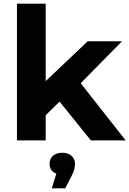

<svg xmlns="http://www.w3.org/2000/svg" viewBox="-20 -762 702 1042"><path d="M201 -110 205 -300 456 -538H642L401 -293L320 -227ZM72 0V-742H228V0ZM473 0 291 -226 389 -347 662 0ZM261 260 301 132 318 185Q284 185 266.5 169.5Q249 154 249 127Q249 100 267.5 83.5Q286 67 318 67Q350 67 368.5 84Q387 101 387 127Q387 139 383.5 155Q380 171 369 192L334 260Z"/></svg>

Font: Montserrat Thin
Style: Bold
Weight: 700
Version: Version 9.000